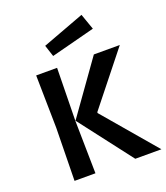

<svg xmlns="http://www.w3.org/2000/svg" viewBox="-145 -901 867 1001"><g transform="rotate(-20 288.5 -400.5)"><path d="M432 0 207 -293 415 -585H559L329 -296V-291L577 0ZM95 0 100 -293 95 -585H211L206 -293L211 0ZM213 -650 192 -714 425 -801 456 -713Z"/></g></svg>

Font: Ruda
Style: Bold
Weight: 700
Designer: Mariela Monsalve and Angelina Sanchez
Foundry: Mariela Monsalve and Angelina Sanchez
Version: Version 2.000